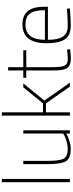

<svg xmlns="http://www.w3.org/2000/svg" viewBox="620 -1390 780 2060"><g transform="rotate(-90 1010.0 -360.0)"><path d="M85 0V-730H120V0Z M607 -500H642V0H607V-40Q598 -35 583 -26.5Q568 -18 524.5 -4.5Q481 9 443 9Q343 9 311 -41.5Q279 -92 279 -240V-500H314V-242Q314 -110 338 -66.5Q362 -23 443 -23Q483 -23 524 -35.5Q565 -48 586 -60L607 -73Z M835 0H800V-730H835V-289H931L1103 -500H1145L961 -274L1153 0H1111L931 -257H835Z M1501 -468H1319V-206Q1319 -91 1335.5 -56.5Q1352 -22 1411 -22L1509 -30L1512 2Q1446 10 1411 10Q1340 10 1312 -26.5Q1284 -63 1284 -168V-468H1205V-500H1284V-663H1319V-500H1501Z M1917 -30 1947 -32 1949 0Q1837 9 1764 9Q1658 8 1617 -55.5Q1576 -119 1576 -250Q1576 -509 1778 -509Q1873 -509 1920.5 -452Q1968 -395 1968 -269V-236H1613Q1613 -128 1647 -75.5Q1681 -23 1760 -23Q1839 -23 1917 -30ZM1613 -268H1931Q1931 -381 1894.5 -429Q1858 -477 1778 -477Q1613 -477 1613 -268Z"/></g></svg>

Font: Titillium Web[RUS by Daymarius]
Style: Regular
Weight: 200
Designer: Cyrillization by Daymarius
Foundry: Cyrillization by Daymarius
Version: Version 1.002 September 11, 2018